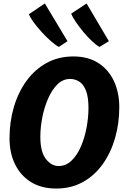

<svg xmlns="http://www.w3.org/2000/svg" viewBox="-20 -1081 720 1109"><path d="M305 8Q219 8 158.8 -29.5Q98.5 -67 66.8 -132.5Q35 -198 35 -282Q35 -377.5 60.2 -463Q85.5 -548.5 133.2 -614.2Q181 -680 249.5 -717.5Q318 -755 404 -755Q489.5 -755 548.8 -716.5Q608 -678 638.5 -611.8Q669 -545.5 669 -462Q669 -367 644.2 -282Q619.5 -197 572.5 -131.8Q525.5 -66.5 458 -29.2Q390.5 8 305 8ZM318 -122Q361 -122 393.5 -153.5Q426 -185 447.8 -235.8Q469.5 -286.5 480.2 -345Q491 -403.5 491 -457Q491 -522 476.2 -558.5Q461.5 -595 437.2 -610Q413 -625 385 -625Q343 -625 311 -593Q279 -561 257 -509.8Q235 -458.5 224 -400.8Q213 -343 213 -291Q213 -203.5 245 -162.8Q277 -122 318 -122ZM320 -810Q301.5 -819.5 275 -842.5Q248.5 -865.5 221.8 -894.8Q195 -924 174.5 -952Q154 -980 147 -999L239 -1061L370 -843ZM555 -810Q536.5 -819.5 511.5 -843Q486.5 -866.5 461.8 -896.2Q437 -926 417.8 -954.5Q398.5 -983 391 -1002L480 -1061L609 -843Z"/></svg>

Font: Merriweather Sans ExtraBold
Style: Italic
Weight: 800
Italic angle: -7.5°
Designer: Eben Sorkin
Foundry: Eben Sorkin
Version: Version 2.001; ttfautohint (v1.8.3)